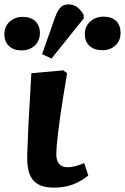

<svg xmlns="http://www.w3.org/2000/svg" viewBox="-98 -842 570 876"><path d="M148 14Q110 14 86 3.5Q62 -7 49 -25.5Q36 -44 31 -68.5Q26 -93 26 -119Q26 -124 26 -131.5Q26 -139 26.5 -148Q27 -157 27.5 -168Q28 -179 28.5 -192.5Q29 -206 29.5 -222Q30 -238 31 -256.5Q32 -275 33 -296Q34 -317 35.5 -341Q37 -365 38.5 -391.5Q40 -418 41.5 -447Q43 -476 45 -508L191 -521L208 -508Q199 -453 191 -403.5Q183 -354 177 -312.5Q171 -271 167 -237Q163 -203 161 -178Q159 -153 159 -138Q159 -119 164.5 -106Q170 -93 181.5 -86Q193 -79 211 -79Q229 -79 248.5 -84.5Q268 -90 286 -98L305 -41Q282 -23 257.5 -10.5Q233 2 205.5 8Q178 14 148 14ZM137 -575 94 -595 154 -765Q165 -795 178.5 -808.5Q192 -822 214 -822Q237 -822 254 -809.5Q271 -797 284 -774V-758ZM0 -612Q-36 -612 -57 -632Q-78 -652 -78 -686Q-78 -721 -54 -743Q-30 -765 5 -765Q42 -765 63 -745.5Q84 -726 84 -691Q84 -656 60.5 -634Q37 -612 0 -612ZM369 -613Q332 -613 310.5 -632.5Q289 -652 289 -687Q289 -722 314 -744Q339 -766 374 -766Q411 -766 431.5 -746.5Q452 -727 452 -692Q452 -656 428.5 -634.5Q405 -613 369 -613Z"/></svg>

Font: Literata
Style: Bold Italic
Weight: 700
Italic angle: -2°
Designer: Latin by Veronika Burian and Jose Scaglione. Greek by Irene Vlachou. Cyrillic by Vera Evstafieva
Foundry: TypeTogether
Version: Version 3.103;gftools[0.9.29]